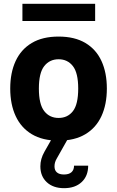

<svg xmlns="http://www.w3.org/2000/svg" viewBox="-20 -733 614 1008"><path d="M479.5 -712.9H97.7V-622.6H479.5ZM316.4 254.9Q374.5 254.9 408.7 222.9Q442.9 190.9 442.9 136.7H368.7Q368.7 159.2 355.2 171.1Q341.8 183.1 315.9 183.1Q292 183.1 279.1 172.4Q266.1 161.6 266.1 140.6Q266.1 119.1 277.8 99.6L334 0V-0.5H249.5V0L213.4 63.5Q191.9 101.1 191.9 140.1Q191.9 192.4 225.6 223.6Q259.3 254.9 316.4 254.9ZM287.6 -421.9Q334.5 -421.9 362.5 -386.2Q390.6 -350.6 390.6 -268.1Q390.6 -185.5 363 -149.7Q335.4 -113.8 287.6 -113.8Q240.2 -113.8 212.2 -149.7Q184.1 -185.5 184.1 -268.1Q184.1 -350.6 212.4 -386.2Q240.7 -421.9 287.6 -421.9ZM287.6 -541Q203.1 -541 146.7 -507.3Q90.3 -473.6 62 -412.4Q33.7 -351.1 33.7 -268.1Q33.7 -185.1 62.3 -123.5Q90.8 -62 147.2 -28.3Q203.6 5.4 287.6 5.4Q371.6 5.4 428 -28.3Q484.4 -62 512.7 -123.5Q541 -185.1 541 -268.1Q541 -351.1 512.9 -412.4Q484.9 -473.6 428.5 -507.3Q372.1 -541 287.6 -541Z"/></svg>

Font: Estedad-FD-VF Thin
Style: Regular
Weight: 100
Designer: Amin Abedi
Version: Version 5.0